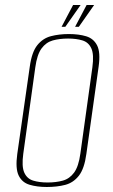

<svg xmlns="http://www.w3.org/2000/svg" viewBox="-20 -735 450 767"><path d="M167 12Q128 12 98 3Q68 -6 54.5 -34Q41 -62 49 -120L99 -469Q107 -527 129 -554.5Q151 -582 183.5 -590.5Q216 -599 255 -599Q295 -599 324.5 -590Q354 -581 368 -553.5Q382 -526 374 -469L325 -120Q317 -61 295 -33Q273 -5 240.5 3.5Q208 12 167 12ZM170 -6Q204 -6 231 -13.5Q258 -21 276 -45.5Q294 -70 301 -121L349 -466Q356 -517 345 -541.5Q334 -566 309.5 -573.5Q285 -581 252 -581Q218 -581 191 -573.5Q164 -566 146 -541.5Q128 -517 121 -466L73 -121Q66 -70 77 -45.5Q88 -21 112.5 -13.5Q137 -6 170 -6ZM226 -628 272 -715H302L241 -628ZM280 -628 326 -715H356L295 -628Z"/></svg>

Font: Alumni Sans Thin Thin
Style: Italic
Weight: 250
Italic angle: -8°
Version: Version 1.016